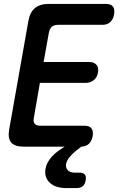

<svg xmlns="http://www.w3.org/2000/svg" viewBox="-20 -750 640 982"><path d="M203 -433H436Q461 -433 473.5 -418.5Q486 -404 481 -379Q477 -354 459.5 -340Q442 -326 417 -326H184L153 -147Q149 -127 157.5 -117Q166 -107 186 -107H412Q438 -107 448 -93Q458 -79 454 -53Q449 -28 434 -14Q420 -1 396 0L387 7Q355 31 338 51Q321 71 318 89Q315 108 326.5 120.5Q338 133 362 133H386Q406 133 414 143Q422 153 418 173Q415 193 403 202.5Q391 212 371 212H320Q263 212 234 184Q205 156 213 112Q218 81 247 49Q271 24 311 0H100Q55 0 37 -21.5Q19 -43 27 -88L125 -642Q133 -687 158.5 -708.5Q184 -730 229 -730H522Q548 -730 558 -716Q568 -702 563.5 -676.5Q559 -651 544 -637Q529 -623 503 -623H277Q256 -623 245 -613Q234 -603 230 -583Z"/></svg>

Font: Maple Mono NL SemiBold
Style: Italic
Weight: 600
Italic angle: -10°
Monospace: yes
Designer: subframe7536
Version: Version 7.000